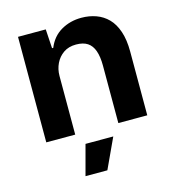

<svg xmlns="http://www.w3.org/2000/svg" viewBox="-112 -639 853 942"><g transform="rotate(-15 315.0 -168.0)"><path d="M63 0V-536H204L210 -439H216Q238 -493 284 -519.5Q330 -546 387 -546Q427 -546 461.5 -533.5Q496 -521 521.5 -495Q547 -469 561.5 -426.5Q576 -384 576 -324V0H429V-292Q429 -337 418.5 -367Q408 -397 386 -411.5Q364 -426 328 -426Q290 -426 264 -408Q238 -390 224 -361Q210 -332 210 -298V0ZM206 210 247 57H388L317 210Z"/></g></svg>

Font: Mona Sans ExtraLight
Style: Bold
Weight: 700
Version: Version 2.000